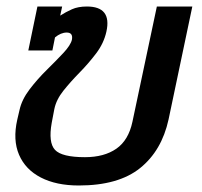

<svg xmlns="http://www.w3.org/2000/svg" viewBox="-20 -560 621 590"><path d="M222 10Q153 10 105.5 -14.5Q58 -39 38.5 -84.5Q19 -130 33 -192L40 -222Q47 -254 71 -285.5Q95 -317 123.5 -345Q152 -373 174.5 -397Q197 -421 201 -438Q205 -460 185 -460Q167 -460 149 -445L141 -405H67L95 -540H171L165 -512Q182 -523 201 -531.5Q220 -540 247 -540Q324 -540 307 -463Q299 -427 275.5 -396Q252 -365 224.5 -337Q197 -309 175 -281.5Q153 -254 147 -225L139 -183Q128 -122 149 -99.5Q170 -77 241 -77Q300 -77 337.5 -103Q375 -129 387 -186L462 -540H571L498 -193Q477 -97 410.5 -43.5Q344 10 222 10Z"/></svg>

Font: Kanit
Style: Italic
Weight: 400
Italic angle: -12°
Designer: Katatrad Team
Foundry: CadsonDemak
Version: Version 2.000; ttfautohint (v1.8.3)